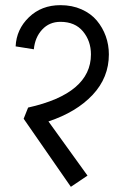

<svg xmlns="http://www.w3.org/2000/svg" viewBox="-20 -720 478 737"><path d="M70.8 -264.2 87.9 -307.1Q329.1 -360.8 329.1 -511.2Q329.1 -562.5 298.6 -599.4Q268.1 -636.2 211.9 -636.2Q169.4 -636.2 141.8 -606.4Q114.3 -576.7 109.9 -530.8L40 -542Q43 -607.4 91.1 -653.8Q139.2 -700.2 211.9 -700.2Q256.8 -700.2 293 -684.1Q329.1 -668 351.6 -641.1Q374 -614.3 386 -581.1Q397.9 -547.9 397.9 -511.2Q397.9 -422.4 335.7 -356Q273.4 -289.6 166 -253.9L315.9 -45.9L252 -2.9Z"/></svg>

Font: LT Superior
Style: Regular
Weight: 400
Designer: Daniel Lyons
Foundry: LyonsType
Version: Version 1.000